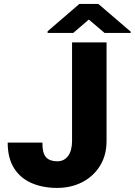

<svg xmlns="http://www.w3.org/2000/svg" viewBox="-20 -921 667 951"><path d="M336.9 -223.1V-710.9H507.8V-223.1Q507.8 -151.9 475.3 -99.6Q442.9 -47.4 387.5 -18.8Q332 9.8 263.2 9.8Q191.9 9.8 136.5 -14.2Q81.1 -38.1 49.6 -87.9Q18.1 -137.7 18.1 -214.8H189.9Q189.9 -160.6 208.7 -141.4Q227.5 -122.1 263.2 -122.1Q298.3 -122.1 317.6 -148.9Q336.9 -175.8 336.9 -223.1ZM467.3 -901.4 627.4 -764.2V-757.8H498L419.9 -824.2L342.8 -757.8H215.8V-766.1L373 -901.4Z"/></svg>

Font: Vazirmatn FD Black
Style: Regular
Weight: 900
Designer: Saber Rastikerdar
Foundry: Saber Rastikerdar
Version: Version 33.003